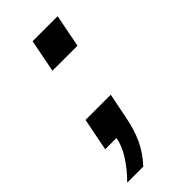

<svg xmlns="http://www.w3.org/2000/svg" viewBox="-213 -554 759 759"><g transform="rotate(-45 166.5 -175.0)"><path d="M115 -367 142 -505H282L255 -367ZM11 155Q49 117 74.5 76.5Q100 36 106 0H43L70 -137H211L190 -32Q179 26 158.5 70.5Q138 115 101 155Z"/></g></svg>

Font: Libra Sans Modern
Style: Bold Italic
Weight: 700
Italic angle: -12°
Foundry: Stefan Peev, Context Ltd
Version: Version 1.000